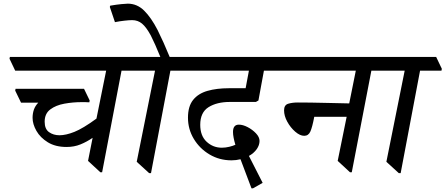

<svg xmlns="http://www.w3.org/2000/svg" viewBox="-20 -931 2434 1049"><path d="M344 -128Q283 -128 241.5 -153.5Q200 -179 179 -216Q158 -253 158 -287Q158 -311 165 -331.5Q172 -352 189 -370H95L63 -436L65 -446H439L470 -382L468 -372Q452 -373 444.5 -373Q437 -373 426 -373Q378 -373 331.5 -364.5Q285 -356 254.5 -333Q224 -310 224 -266Q224 -226 248 -209Q272 -192 305 -192Q340 -192 386.5 -210.5Q433 -229 507 -283L560 -545H63L32 -610L34 -620H732L763 -555L761 -545H644L538 10H528L461 -52L486 -178Q454 -156 419.5 -142Q385 -128 344 -128Z M1028 -545H911L805 15H795L727 -47L827 -545H739L708 -610L710 -620H856Q826 -694 804 -737Q779 -783 756 -802Q733 -821 702 -821Q686 -821 659.5 -818Q633 -815 608 -810L580 -893L582 -900Q617 -906 643 -908.5Q669 -911 678 -911Q729 -911 767.5 -873Q806 -835 841 -767Q873 -703 907 -620H999L1030 -555Z M1362 98H1354L1294 -61Q1270 -55 1245 -55Q1179 -55 1125 -87Q1071 -119 1039 -172Q1007 -225 1007 -288Q1007 -350 1035 -385Q1063 -420 1113.5 -434.5Q1164 -449 1231 -449H1322L1340 -545H1006L975 -610L977 -620H1526L1557 -555L1555 -545H1422Q1414 -503 1406 -458.5Q1398 -414 1392 -382L1378 -374H1236Q1165 -374 1119.5 -345.5Q1074 -317 1074 -249Q1074 -189 1109 -156.5Q1144 -124 1192 -124Q1212 -124 1232.5 -129Q1253 -134 1266 -140Q1260 -160 1256.5 -178Q1253 -196 1253 -210Q1253 -250 1285 -250Q1307 -250 1333 -236.5Q1359 -223 1378.5 -202.5Q1398 -182 1398 -161Q1398 -138 1382.5 -116Q1367 -94 1340 -79L1415 68Z M2125 -545H2009L1902 10H1892L1825 -52L1874 -293H1697Q1686 -235 1675.5 -212Q1665 -189 1642 -189Q1619 -189 1593 -211.5Q1567 -234 1549.5 -266Q1532 -298 1532 -328Q1532 -357 1554 -364Q1576 -371 1607 -371Q1634 -371 1678.5 -370.5Q1723 -370 1777.5 -368.5Q1832 -367 1888 -366L1924 -545H1533L1502 -610L1504 -620H2096L2127 -555Z M2392 -545H2275L2169 15H2159L2091 -47L2191 -545H2103L2072 -610L2074 -620H2363L2394 -555Z"/></svg>

Font: Tiro Devanagari Marathi
Style: Italic
Weight: 400
Italic angle: -11°
Designer: Devanagari: John Hudson & Fiona Ross, assisted by Paul Hanslow. Latin: John Hudson with Paul Hanslow, assisted by Kaja S
Foundry: Tiro Typeworks Ltd.
Version: Version 1.52